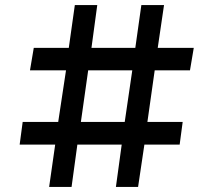

<svg xmlns="http://www.w3.org/2000/svg" viewBox="-20 -742 846 762"><path d="M199 -168H58L70 -258H211L242 -463H99L114 -552H253L277 -722H366L343 -552H517L541 -722H631L606 -552H749L734 -463H594L565 -258H705L693 -168H553L528 0H440L463 -168H287L264 0H175ZM475 -258 505 -463H330L301 -258Z"/></svg>

Font: Oakes Grotesk
Style: Bold Italic
Weight: 600
Italic angle: -8°
Designer: Samuel Oakes
Foundry: Samuel Oakes
Version: Version 1.000;PS 001.000;hotconv 1.0.88;makeotf.lib2.5.64775